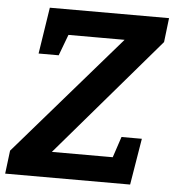

<svg xmlns="http://www.w3.org/2000/svg" viewBox="-55 -751 725 799"><g transform="rotate(5 307.5 -352.0)"><path d="M-4 0 8 -97 453 -610 466 -598H178L214 -614L175 -510H91L121 -704H619L607 -603L162 -84L159 -107H463L429 -86L465 -194H550L518 0Z"/></g></svg>

Font: Bitter Thin
Style: Bold Italic
Weight: 700
Italic angle: -9°
Version: Version 3.021